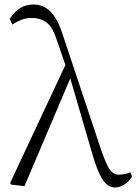

<svg xmlns="http://www.w3.org/2000/svg" viewBox="-20 -820 607 854"><path d="M29 1 25 -6 277 -544 300 -489 89 8ZM492 14Q475 14 458.5 3Q442 -8 425.5 -40.5Q409 -73 390 -137L288 -487L285 -490L235 -635Q216 -697 189 -718.5Q162 -740 121 -740Q96 -740 75.5 -732Q55 -724 35 -711L23 -736Q43 -767 69 -783.5Q95 -800 128 -800Q173 -800 205 -768Q237 -736 260 -663L428 -159Q444 -112 456 -87Q468 -62 481 -52.5Q494 -43 510 -43Q519 -43 533 -45.5Q547 -48 560 -54L567 -35Q557 -15 535 -0.5Q513 14 492 14Z"/></svg>

Font: Noto Serif HK
Style: Regular
Weight: 200
Designer: Ryoko NISHIZUKA 西塚涼子 (kana & ideographs); Frank Grießhammer (Latin, Greek & Cyrillic); Wenlong ZHANG 张文龙 (bopomofo); San
Foundry: Adobe
Version: Version 2.001;hotconv 1.1.0;makeotfexe 2.6.0